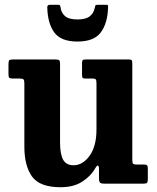

<svg xmlns="http://www.w3.org/2000/svg" viewBox="-20 -769 657 804"><path d="M82 -155V-420Q82 -432 78.8 -436Q75.5 -440 64.5 -440H34.5Q23.5 -440 19.5 -443Q15.5 -446 15.5 -457.5V-499Q15.5 -512.5 18.5 -516.2Q21.5 -520 34.5 -520H212.5Q224 -520 227.8 -516.8Q231.5 -513.5 231.5 -502.5V-172Q231.5 -124 244.2 -100.5Q257 -77 288 -77Q326.5 -77 355.2 -116.8Q384 -156.5 384 -227V-421Q384 -432 381.2 -436Q378.5 -440 370.5 -440H337.5Q329.5 -440 326.5 -442.5Q323.5 -445 323.5 -455.5V-503.5Q323.5 -513.5 326 -516.8Q328.5 -520 338 -520H518.5Q529 -520 531.5 -516.8Q534 -513.5 534 -502.5V-99Q534 -86 537.8 -83Q541.5 -80 554 -80H584.5Q592.5 -80 595.8 -76.8Q599 -73.5 599 -63.5V-19.5Q599 -8 596 -4Q593 0 582 0H416.5Q403 0 398.8 -4.2Q394.5 -8.5 394.5 -23.5V-60Q394.5 -73.5 390.5 -75.5Q386.5 -77.5 379.5 -65.5Q360.5 -31.5 324.2 -8.2Q288 15 233.5 15Q146.5 15 114.2 -29.8Q82 -74.5 82 -155ZM304.5 -595Q234.5 -595 206.8 -633.8Q179 -672.5 178 -739.5Q178 -749 189.5 -749H224Q232 -749 233 -741Q235.5 -716.5 251.8 -702Q268 -687.5 304.5 -687.5Q339 -687.5 355.5 -700.5Q372 -713.5 376.5 -734.5Q378.5 -741.5 379.2 -745.2Q380 -749 389 -749H422.5Q430.5 -749 431.8 -746.8Q433 -744.5 432.5 -737Q430.5 -671.5 402 -633.2Q373.5 -595 304.5 -595Z"/></svg>

Font: Besley* Narrow
Style: Bold
Weight: 700
Width: 4
Designer: Owen Earl
Foundry: indestructible type*
Version: Version 3.000; ttfautohint (v1.8.3)